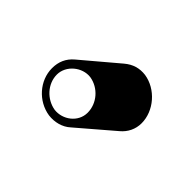

<svg xmlns="http://www.w3.org/2000/svg" viewBox="-62 -192 362 362"><g transform="rotate(-45 119.5 -10.5)"><path d="M31 -48C29 -32 33 -15 44 -3L104 67C114 79 128 86 144 86C177 86 208 59 213 26C215 10 211 -4 200 -17L140 -88C129 -101 115 -107 98 -107C65 -107 36 -81 31 -48ZM96 -92C120 -92 140 -68 137 -44C133 -19 111 0 86 0C61 0 43 -24 46 -48C50 -72 71 -92 96 -92Z"/></g></svg>

Font: AppleStorm
Style: ShdXbdIta
Weight: 800
Foundry: Cannot Into Space Fonts
Version: Version 1.01